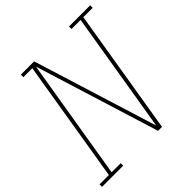

<svg xmlns="http://www.w3.org/2000/svg" viewBox="-212 -884 1032 1032"><g transform="rotate(-45 304.5 -367.5)"><path d="M-18 0V-19H53L168 -716H100V-735H201L421 -27L535 -716H466V-735H627V-716H556L438 0H408L188 -708L74 -19H143V0Z"/></g></svg>

Font: Iosevka Etoile Thin
Style: Italic
Weight: 100
Italic angle: -9°
Designer: Belleve Invis
Foundry: Belleve Invis
Version: Version 22.1.2; ttfautohint (v1.8.4)